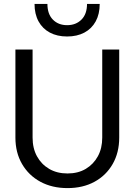

<svg xmlns="http://www.w3.org/2000/svg" viewBox="-20 -952 690 984"><path d="M326 12Q247 12 187 -20.5Q127 -53 93 -111.5Q59 -170 59 -247V-698H147V-247Q147 -192 169.5 -151Q192 -110 232 -86.5Q272 -63 326 -63Q380 -63 419.5 -86.5Q459 -110 481.5 -151Q504 -192 504 -247V-698H591V-247Q591 -170 557.5 -111.5Q524 -53 464.5 -20.5Q405 12 326 12ZM324 -765Q273 -765 235.5 -785Q198 -805 177.5 -842.5Q157 -880 157 -932H223Q223 -880 251 -851.5Q279 -823 324 -823Q369 -823 397.5 -851.5Q426 -880 426 -932H491Q491 -880 470.5 -842.5Q450 -805 412.5 -785Q375 -765 324 -765Z"/></svg>

Font: Azeret Mono Light
Style: Regular
Weight: 300
Designer: Martin Vácha
Foundry: Displaay
Version: Version 1.002